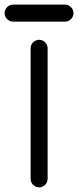

<svg xmlns="http://www.w3.org/2000/svg" viewBox="-34 -806 336 826"><path d="M170.9 -36.6V-598.1C170.9 -618.2 154.3 -634.8 134.3 -634.8C114.3 -634.8 97.7 -618.2 97.7 -598.1V-36.6C97.7 -16.6 114.3 0 134.3 0C154.3 0 170.9 -16.6 170.9 -36.6ZM245.6 -786.1H22.5C2.4 -786.1 -14.2 -769.5 -14.2 -749.5C-14.2 -729.5 2.4 -712.9 22.5 -712.9H245.6C265.6 -712.9 282.2 -729.5 282.2 -749.5C282.2 -769.5 265.6 -786.1 245.6 -786.1Z"/></svg>

Font: Velvelyne
Style: Regular
Weight: 400
Designer: Manon Van der Borght et Mariel Nils
Foundry: Velvetyne
Version: Version 1.070;Glyphs 3.3.1 (3343)